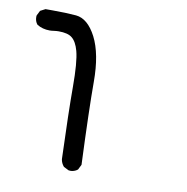

<svg xmlns="http://www.w3.org/2000/svg" viewBox="-65 -472 629 647"><g transform="rotate(10 250.0 -148.0)"><path d="M210.9 112.8Q213.9 113.3 218.3 113.3Q222.7 113.3 229.2 111.3Q235.8 109.4 241.7 104.5L250.5 86.9Q242.7 -100.6 242.7 -195.8Q242.7 -291 213.9 -347.2Q185.5 -401.9 145 -405.8Q110.8 -408.7 63.5 -408.7Q52.2 -408.7 40 -408.7L22.9 -399.9L14.2 -382.8Q13.7 -380.4 13.7 -377.9Q13.7 -362.3 22.5 -352.1Q41.5 -340.3 65.9 -340.3Q72.3 -340.3 80.8 -341.6Q89.4 -342.8 96.7 -342.8Q128.4 -342.8 142.6 -331.1Q158.2 -318.8 166.5 -288.1Q176.3 -251.5 176.3 -166.3Q176.3 -81.1 182.1 79.6Q184.1 93.3 193.4 104Z"/></g></svg>

Font: Bakudai
Style: Light
Weight: 300
Version: Version 1.48